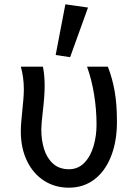

<svg xmlns="http://www.w3.org/2000/svg" viewBox="-20 -859 640 890"><path d="M76.5 -250Q76.5 -272 78.8 -297.5Q81 -323 83.5 -347Q86 -371.5 88.2 -397Q90.5 -422.5 90.5 -445Q90.5 -500.5 76.5 -550H179Q187 -510 187 -461Q187 -413.5 178 -338.5Q171.5 -283 171.5 -258Q171.5 -209 184.5 -167.5Q197.5 -126 226.2 -100.2Q255 -74.5 299.5 -74.5Q343 -74.5 372 -105.5Q401 -136.5 414.2 -183.5Q427.5 -230.5 427.5 -280Q427.5 -351.5 416.2 -420.8Q405 -490 383.5 -550H480Q501.5 -494.5 511.8 -434.5Q522 -374.5 522 -300V-284Q520.5 -197 493 -130Q465.5 -63 415.8 -26Q366 11 299 11Q235 11 184.5 -21.2Q134 -53.5 105.2 -112.8Q76.5 -172 76.5 -250ZM388 -824 305 -594 238 -604 283 -839Z"/></svg>

Font: JuliaMono Medium
Style: Regular
Weight: 500
Monospace: yes
Designer: cormullion
Foundry: corm
Version: Version 0.054; ttfautohint (v1.8.4)